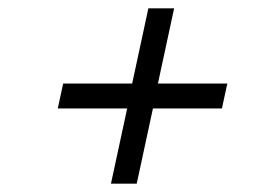

<svg xmlns="http://www.w3.org/2000/svg" viewBox="-20 -587 639 462"><path d="M247 -145 286 -326H119L132 -386H298L337 -567H399L360 -386H527L514 -326H348L309 -145Z"/></svg>

Font: Red Hat Display VF
Style: Italic
Weight: 300
Italic angle: -12°
Designer: Pentagram, MCKL
Foundry: Pentagram, MCKL
Version: Version 1.023